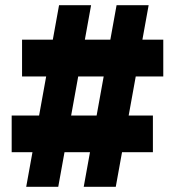

<svg xmlns="http://www.w3.org/2000/svg" viewBox="-20 -720 674 740"><path d="M302.7 0 429.3 -700H552.9L426.2 0ZM25 -133.3V-274.7H569.3V-133.3ZM81 0 207.6 -700H331.1L204.5 0ZM65 -425.3V-567.2H609.3V-425.3Z"/></svg>

Font: REM Medium
Style: Regular
Weight: 500
Designer: Octavio Pardo
Foundry: Ashler Design
Version: Version 1.005;gftools[0.9.28]